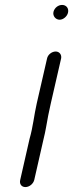

<svg xmlns="http://www.w3.org/2000/svg" viewBox="-20 -685 297 779"><path d="M171 -448 129 -265C118 -217 114 -170 100 -122L62 45C58 61 67 74 83 74C99 74 115 61 119 45L157 -122C161 -137 164 -153 167 -169C172 -199 179 -235 186 -265L228 -448C231 -463 221 -476 206 -476C190 -476 174 -463 171 -448ZM197 -637C193 -620 206 -605 222 -605C237 -605 253 -619 256 -634C260 -651 249 -665 232 -665C216 -665 201 -653 197 -637Z"/></svg>

Font: Electronic
Style: It
Weight: 400
Version: Version 1.011